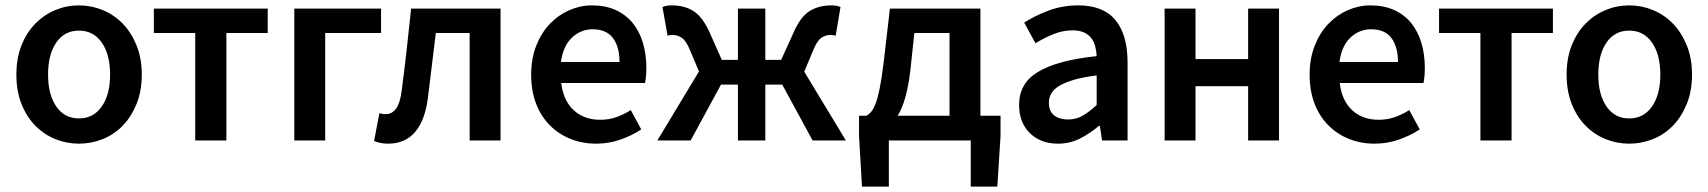

<svg xmlns="http://www.w3.org/2000/svg" viewBox="-20 -523 6362 715"><path d="M274 12Q228 12 186 -5Q144 -22 111.5 -55Q79 -88 60 -136Q41 -184 41 -245Q41 -306 60 -354Q79 -402 111.5 -435Q144 -468 186 -485.5Q228 -503 274 -503Q320 -503 362.5 -485.5Q405 -468 437 -435Q469 -402 488.5 -354Q508 -306 508 -245Q508 -184 488.5 -136Q469 -88 437 -55Q405 -22 362.5 -5Q320 12 274 12ZM274 -82Q328 -82 359 -126.5Q390 -171 390 -245Q390 -320 359 -364.5Q328 -409 274 -409Q220 -409 189.5 -364.5Q159 -320 159 -245Q159 -171 189.5 -126.5Q220 -82 274 -82Z M707 0V-400H553V-491H977V-400H823V0Z M1076 0V-491H1399V-400H1191V0Z M1425 12Q1396 12 1373 2L1393 -102Q1398 -100 1403.5 -99Q1409 -98 1417 -98Q1440 -98 1455 -118.5Q1470 -139 1476 -186Q1486 -263 1494.5 -338.5Q1503 -414 1511 -491H1844V0H1729V-400H1603Q1595 -339 1588 -277.5Q1581 -216 1573 -155Q1562 -73 1525 -30.5Q1488 12 1425 12Z M2200 12Q2149 12 2105 -5.5Q2061 -23 2028 -56Q1995 -89 1976.5 -136.5Q1958 -184 1958 -245Q1958 -305 1977 -353Q1996 -401 2027.5 -434Q2059 -467 2100 -485Q2141 -503 2184 -503Q2234 -503 2272 -486Q2310 -469 2335.5 -438Q2361 -407 2374 -364Q2387 -321 2387 -270Q2387 -253 2385.5 -238Q2384 -223 2382 -214H2070Q2078 -148 2116.5 -112.5Q2155 -77 2215 -77Q2247 -77 2274.5 -86.5Q2302 -96 2329 -113L2368 -41Q2333 -18 2290 -3Q2247 12 2200 12ZM2069 -292H2287Q2287 -349 2262.5 -381.5Q2238 -414 2187 -414Q2143 -414 2110 -383Q2077 -352 2069 -292Z M2428 0 2583 -257 2550 -335Q2535 -372 2518.5 -382.5Q2502 -393 2484 -393Q2475 -393 2466 -390L2447 -497Q2462 -503 2482 -503Q2529 -503 2563 -481.5Q2597 -460 2624 -399L2668 -300H2728V-491H2830V-300H2889L2934 -399Q2960 -460 2994.5 -481.5Q3029 -503 3076 -503Q3095 -503 3110 -497L3092 -390Q3083 -393 3074 -393Q3055 -393 3039 -382.5Q3023 -372 3008 -335L2975 -256L3130 0H3006L2893 -208H2830V0H2728V-208H2665L2552 0Z M3290 0V172H3190L3179 -17V-92H3207Q3216 -97 3224.5 -107Q3233 -117 3241 -138Q3249 -159 3256 -194Q3263 -229 3270 -285L3294 -491H3631V-92H3706V-17L3694 172H3595V0ZM3370 -260Q3363 -202 3351.5 -161Q3340 -120 3323 -92H3516V-400H3385Z M3920 12Q3855 12 3815 -27.5Q3775 -67 3775 -132Q3775 -171 3791.5 -201.5Q3808 -232 3843.5 -254Q3879 -276 3933.5 -291Q3988 -306 4064 -314Q4063 -333 4058.5 -350.5Q4054 -368 4043.5 -381.5Q4033 -395 4016 -402.5Q3999 -410 3974 -410Q3938 -410 3903.5 -396Q3869 -382 3836 -362L3794 -439Q3835 -465 3886 -484Q3937 -503 3996 -503Q4088 -503 4133.5 -448.5Q4179 -394 4179 -291V0H4084L4076 -54H4072Q4039 -26 4001.5 -7Q3964 12 3920 12ZM3957 -78Q3987 -78 4011.5 -92Q4036 -106 4064 -132V-242Q4014 -236 3980 -226Q3946 -216 3925 -203.5Q3904 -191 3895 -175Q3886 -159 3886 -141Q3886 -108 3906 -93Q3926 -78 3957 -78Z M4317 0V-491H4432V-303H4628V-491H4743V0H4628V-202H4432V0Z M5099 12Q5048 12 5004 -5.5Q4960 -23 4927 -56Q4894 -89 4875.5 -136.5Q4857 -184 4857 -245Q4857 -305 4876 -353Q4895 -401 4926.5 -434Q4958 -467 4999 -485Q5040 -503 5083 -503Q5133 -503 5171 -486Q5209 -469 5234.5 -438Q5260 -407 5273 -364Q5286 -321 5286 -270Q5286 -253 5284.5 -238Q5283 -223 5281 -214H4969Q4977 -148 5015.5 -112.5Q5054 -77 5114 -77Q5146 -77 5173.5 -86.5Q5201 -96 5228 -113L5267 -41Q5232 -18 5189 -3Q5146 12 5099 12ZM4968 -292H5186Q5186 -349 5161.5 -381.5Q5137 -414 5086 -414Q5042 -414 5009 -383Q4976 -352 4968 -292Z M5493 0V-400H5339V-491H5763V-400H5609V0Z M6047 12Q6001 12 5959 -5Q5917 -22 5884.5 -55Q5852 -88 5833 -136Q5814 -184 5814 -245Q5814 -306 5833 -354Q5852 -402 5884.5 -435Q5917 -468 5959 -485.5Q6001 -503 6047 -503Q6093 -503 6135.5 -485.5Q6178 -468 6210 -435Q6242 -402 6261.5 -354Q6281 -306 6281 -245Q6281 -184 6261.5 -136Q6242 -88 6210 -55Q6178 -22 6135.5 -5Q6093 12 6047 12ZM6047 -82Q6101 -82 6132 -126.5Q6163 -171 6163 -245Q6163 -320 6132 -364.5Q6101 -409 6047 -409Q5993 -409 5962.5 -364.5Q5932 -320 5932 -245Q5932 -171 5962.5 -126.5Q5993 -82 6047 -82Z"/></svg>

Font: Giro Semibold
Style: Regular
Weight: 600
Designer: Paul D. Hunt
Foundry: Adobe Systems Incorporated
Version: Version 1.000;PS 1.0;hotconv 1.0.88;makeotf.lib2.5.647800